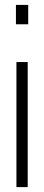

<svg xmlns="http://www.w3.org/2000/svg" viewBox="-20 -763 179 783"><path d="M45 -664V-743H95V-664ZM47 0V-510H93V0Z"/></svg>

Font: Saira UltraCondensed Light
Style: Regular
Weight: 300
Width: 1
Designer: Hector Gatti with collaboration of the Omnibus-Type team
Foundry: Omnibus-Type
Version: Version 1.101